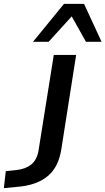

<svg xmlns="http://www.w3.org/2000/svg" viewBox="-151 -783 547 996"><path d="M-131 193 -121 105 -65 99Q-18 94 11.5 70Q41 46 49 -3L128 -498H244L167 -8Q160 36 143.5 70Q127 104 99 128.5Q71 153 29.5 168Q-12 183 -69 187ZM20 -566 181 -763H285L376 -566H295L221 -698L101 -566Z"/></svg>

Font: Nunito Sans 7pt SemiExpanded SemiBold
Style: Italic
Weight: 600
Width: 6
Italic angle: -9°
Designer: Vernon Adams
Foundry: Vernon Adams
Version: Version 3.101;gftools[0.9.27]